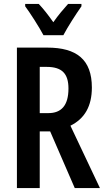

<svg xmlns="http://www.w3.org/2000/svg" viewBox="-20 -956 532 976"><path d="M201 -777H302C324 -819 366 -884 394 -924V-936H326C301 -908 277 -880 251 -843C226 -879 199 -913 177 -936H108V-924C132 -892 180 -817 201 -777ZM220 -714H66V0H182V-288H235L360 0H488L338 -317C411 -353 447 -417 447 -511C447 -653 370 -714 220 -714ZM217 -616C295 -616 328 -582 328 -506C328 -419 291 -381 226 -381H182V-616Z"/></svg>

Font: Noto Sans Hebrew ExtraCondensed SemiBold
Style: Regular
Weight: 600
Width: 2
Designer: Ben Nathan
Foundry: Google LLC
Version: Version 3.001